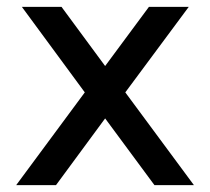

<svg xmlns="http://www.w3.org/2000/svg" viewBox="-20 -537 610 557"><path d="M542.5 0H428L285 -193.5L142.5 0H27L226 -269L43.5 -517H158.5L285 -345.5L412 -517H527.5L343.5 -269Z"/></svg>

Font: Public Sans Medium
Style: Regular
Weight: 500
Designer: The Public Sans Project Authors: Dan O. Williams and USWDS (Libre Franklin designed by Pablo Impallari and Rodrigo Fuenz
Version: Version 1.007